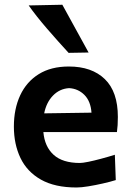

<svg xmlns="http://www.w3.org/2000/svg" viewBox="-20 -798 567 830"><path d="M311 12.5Q217 12.5 157 -21.5Q97 -55.5 68.5 -115Q40 -174.5 40 -251Q40 -327 67.2 -385.8Q94.5 -444.5 147.5 -477.5Q200.5 -510.5 277.5 -510.5Q377 -510.5 433.2 -456Q489.5 -401.5 489.5 -292.5Q489.5 -254.5 485.5 -227H167.5Q173 -164 211.8 -128.8Q250.5 -93.5 325.5 -93.5Q337 -93.5 361.8 -98.5Q386.5 -103.5 417.2 -111.8Q448 -120 476.5 -129L480.5 -19.5Q456.5 -12 424.5 -4.8Q392.5 2.5 361.8 7.5Q331 12.5 311 12.5ZM278.5 -417Q238 -414.5 209.2 -385Q180.5 -355.5 171 -308L375.5 -311Q372 -360.5 344.8 -387.8Q317.5 -415 278.5 -417ZM276.5 -569.5Q231 -619 183.2 -674.2Q135.5 -729.5 104 -774.5L249.5 -777.5Q277.5 -726.5 305.8 -675Q334 -623.5 363 -571Z"/></svg>

Font: Commissioner Loud SemiBold
Style: Regular
Weight: 600
Designer: Kostas Bartsokas
Foundry: Kostas Bartsokas
Version: Version 1.000; ttfautohint (v1.8.3)